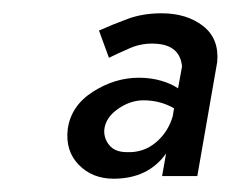

<svg xmlns="http://www.w3.org/2000/svg" viewBox="-20 -725 347 289"><path d="M137 -530Q139 -548 157.5 -561Q176 -574 196 -574Q221 -574 242 -562L240 -550Q233 -526 214.5 -510.5Q196 -495 171 -496Q153 -496 144.5 -506.5Q136 -517 137 -530ZM144 -638Q156 -644 175.5 -652.5Q195 -661 217 -659Q251 -656 254 -625L248 -592Q238 -599 222.5 -603.5Q207 -608 189 -608Q153 -608 120 -587Q87 -566 82 -531Q78 -498 98.5 -477Q119 -456 151 -456Q203 -456 230 -494L224 -460H277L307 -632Q310 -667 285.5 -686Q261 -705 223 -705Q195 -705 172 -696.5Q149 -688 129 -679Z"/></svg>

Font: Jost* 500 Medium Italic
Style: Italic
Weight: 500
Italic angle: -10°
Version: Version 3.200; ttfautohint (v0.97) -l 8 -r 50 -G 200 -x 14 -